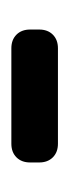

<svg xmlns="http://www.w3.org/2000/svg" viewBox="88 -815 122 338"><g transform="rotate(90 149.0 -646.0)"><path d="M233 -605H65Q50 -605 41 -614Q32 -623 32 -638V-654Q32 -669 41 -678Q50 -687 65 -687H233Q248 -687 257 -678Q266 -669 266 -654V-638Q266 -623 257 -614Q248 -605 233 -605Z"/></g></svg>

Font: Higure Gothic Black
Style: Regular
Weight: 900
Designer: Yoshimichi Ohira
Foundry: Positype
Version: Version 1.000